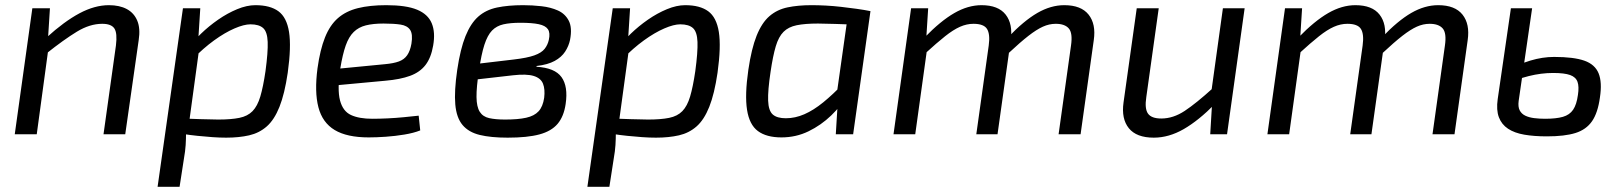

<svg xmlns="http://www.w3.org/2000/svg" viewBox="-20 -519 6266 742"><path d="M401 -499Q442 -499 470 -484Q498 -469 510.5 -439Q523 -409 516 -364L464 0H380L428 -343Q434 -391 422 -409Q410 -427 375 -427Q327 -427 277 -396.5Q227 -366 159 -312L160 -374Q228 -436 287 -467.5Q346 -499 401 -499ZM173 -487 165 -361 169 -346 122 0H37L105 -487Z M967 -499Q1024 -499 1056 -475.5Q1088 -452 1097 -395.5Q1106 -339 1092 -238Q1080 -156 1060 -106Q1040 -56 1011 -30.5Q982 -5 943 4Q904 13 854 13Q829 13 801 11Q773 9 743.5 6Q714 3 686 -1.5Q658 -6 634 -11L658 -62Q713 -60 756.5 -58.5Q800 -57 823 -57Q873 -57 905 -63.5Q937 -70 956 -89.5Q975 -109 986 -146Q997 -183 1006 -244Q1016 -318 1014.5 -357Q1013 -396 997 -410.5Q981 -425 948 -425Q923 -425 886 -409Q849 -393 807.5 -363Q766 -333 724 -290L707 -330Q726 -359 756.5 -388.5Q787 -418 823 -443Q859 -468 896.5 -483.5Q934 -499 967 -499ZM754 -487 747 -377 755 -369 708 -25 699 -8Q699 18 697.5 41.5Q696 65 691 93L674 203H589L687 -487Z M1473 -499Q1550 -499 1592 -481.5Q1634 -464 1648.5 -429Q1663 -394 1654 -343Q1646 -296 1624.5 -268Q1603 -240 1565 -226Q1527 -212 1469 -207L1232 -185L1241 -249L1468 -271Q1501 -274 1521.5 -281.5Q1542 -289 1553.5 -305.5Q1565 -322 1570 -350Q1576 -387 1565 -403.5Q1554 -420 1528 -424Q1502 -428 1462 -428Q1422 -428 1394 -421Q1366 -414 1347 -395.5Q1328 -377 1316 -343Q1304 -309 1295 -254Q1283 -173 1294 -131Q1305 -89 1336.5 -74.5Q1368 -60 1419 -60Q1446 -60 1477.5 -61.5Q1509 -63 1540 -66Q1571 -69 1598 -72L1604 -15Q1579 -5 1543 1Q1507 7 1470.5 9.5Q1434 12 1405 12Q1321 12 1273.5 -16.5Q1226 -45 1210.5 -104.5Q1195 -164 1207 -255Q1217 -327 1236 -374.5Q1255 -422 1286 -449Q1317 -476 1363 -487.5Q1409 -499 1473 -499Z M2002 -499Q2037 -499 2072.5 -495Q2108 -491 2136 -478.5Q2164 -466 2178 -439Q2192 -412 2183 -365Q2178 -341 2164 -319.5Q2150 -298 2123.5 -283.5Q2097 -269 2054 -264L2053 -261Q2124 -257 2150 -221Q2176 -185 2166 -117Q2159 -69 2135 -40.5Q2111 -12 2064.5 0.5Q2018 13 1942 13Q1877 13 1834 2.5Q1791 -8 1767.5 -36Q1744 -64 1739.5 -115.5Q1735 -167 1747 -249Q1759 -330 1779 -379.5Q1799 -429 1828.5 -455Q1858 -481 1901 -490Q1944 -499 2002 -499ZM1991 -431Q1952 -431 1925.5 -425Q1899 -419 1881.5 -401Q1864 -383 1852 -346Q1840 -309 1831 -246Q1821 -182 1821.5 -144Q1822 -106 1834 -87Q1846 -68 1870.5 -62.5Q1895 -57 1932 -57Q1982 -57 2013.5 -64Q2045 -71 2061.5 -89Q2078 -107 2083 -141Q2087 -174 2078.5 -195.5Q2070 -217 2042.5 -225.5Q2015 -234 1962 -228L1813 -211L1821 -272L1965 -289Q2017 -295 2045 -305Q2073 -315 2085 -330.5Q2097 -346 2101 -365Q2107 -392 2097.5 -406Q2088 -420 2062 -425.5Q2036 -431 1991 -431Z M2628 -499Q2685 -499 2717 -475.5Q2749 -452 2758 -395.5Q2767 -339 2753 -238Q2741 -156 2721 -106Q2701 -56 2672 -30.5Q2643 -5 2604 4Q2565 13 2515 13Q2490 13 2462 11Q2434 9 2404.5 6Q2375 3 2347 -1.5Q2319 -6 2295 -11L2319 -62Q2374 -60 2417.5 -58.5Q2461 -57 2484 -57Q2534 -57 2566 -63.5Q2598 -70 2617 -89.5Q2636 -109 2647 -146Q2658 -183 2667 -244Q2677 -318 2675.5 -357Q2674 -396 2658 -410.5Q2642 -425 2609 -425Q2584 -425 2547 -409Q2510 -393 2468.5 -363Q2427 -333 2385 -290L2368 -330Q2387 -359 2417.5 -388.5Q2448 -418 2484 -443Q2520 -468 2557.5 -483.5Q2595 -499 2628 -499ZM2415 -487 2408 -377 2416 -369 2369 -25 2360 -8Q2360 18 2358.5 41.5Q2357 65 2352 93L2335 203H2250L2348 -487Z M3116 -499Q3142 -499 3171 -497.5Q3200 -496 3230.5 -492.5Q3261 -489 3290 -485Q3319 -481 3344 -476L3307 -423Q3252 -425 3208 -426.5Q3164 -428 3141 -428Q3091 -428 3059 -421.5Q3027 -415 3008 -396Q2989 -377 2978 -340Q2967 -303 2958 -242Q2947 -169 2948.5 -130Q2950 -91 2966.5 -76.5Q2983 -62 3017 -62Q3053 -62 3088.5 -77.5Q3124 -93 3161.5 -123.5Q3199 -154 3240 -197L3257 -156Q3232 -111 3192.5 -73Q3153 -35 3104.5 -11.5Q3056 12 3000 12Q2942 12 2909 -12.5Q2876 -37 2867 -94.5Q2858 -152 2872 -249Q2884 -331 2904 -381Q2924 -431 2953.5 -456.5Q2983 -482 3023.5 -490.5Q3064 -499 3116 -499ZM3259 -476H3344L3277 0H3210L3217 -115L3209 -123Z M3567 -487 3559 -361 3565 -346 3517 0H3433L3501 -487ZM3773 -499Q3838 -499 3866.5 -462.5Q3895 -426 3886 -364L3835 0H3753L3801 -343Q3807 -387 3794.5 -407Q3782 -427 3742 -427Q3716 -427 3690 -415.5Q3664 -404 3632.5 -379Q3601 -354 3555 -312L3553 -374Q3615 -438 3668 -468.5Q3721 -499 3773 -499ZM4093 -499Q4158 -499 4187 -462.5Q4216 -426 4207 -364L4156 0H4071L4119 -343Q4126 -391 4110.5 -409Q4095 -427 4060 -427Q4035 -427 4010.5 -416Q3986 -405 3954.5 -380.5Q3923 -356 3877 -313L3875 -374Q3937 -439 3989 -469Q4041 -499 4093 -499Z M4458 -487 4410 -144Q4403 -99 4416.5 -80Q4430 -61 4468 -61Q4514 -61 4558.5 -90.5Q4603 -120 4668 -179L4676 -118Q4612 -53 4554.5 -20Q4497 13 4439 13Q4372 13 4342.5 -23.5Q4313 -60 4322 -123L4373 -487ZM4790 -487 4722 0H4657L4665 -134L4659 -148L4706 -487Z M5012 -487 5004 -361 5010 -346 4962 0H4878L4946 -487ZM5218 -499Q5283 -499 5311.5 -462.5Q5340 -426 5331 -364L5280 0H5198L5246 -343Q5252 -387 5239.5 -407Q5227 -427 5187 -427Q5161 -427 5135 -415.5Q5109 -404 5077.5 -379Q5046 -354 5000 -312L4998 -374Q5060 -438 5113 -468.5Q5166 -499 5218 -499ZM5538 -499Q5603 -499 5632 -462.5Q5661 -426 5652 -364L5601 0H5516L5564 -343Q5571 -391 5555.5 -409Q5540 -427 5505 -427Q5480 -427 5455.5 -416Q5431 -405 5399.5 -380.5Q5368 -356 5322 -313L5320 -374Q5382 -439 5434 -469Q5486 -499 5538 -499Z M5901 -487 5849 -129Q5846 -106 5853 -92.5Q5860 -79 5874.5 -72Q5889 -65 5909 -62.5Q5929 -60 5951 -60Q5994 -60 6020 -67.5Q6046 -75 6059.5 -95Q6073 -115 6078 -152Q6083 -184 6076.5 -202.5Q6070 -221 6048 -229Q6026 -237 5982 -237Q5936 -237 5888 -225Q5840 -213 5793 -190L5802 -245Q5848 -271 5894.5 -285Q5941 -299 5986 -299Q6062 -299 6103 -284.5Q6144 -270 6158 -235.5Q6172 -201 6163 -142Q6155 -83 6132.5 -50.5Q6110 -18 6068.5 -5Q6027 8 5958 8Q5909 8 5871 1.5Q5833 -5 5808 -21.5Q5783 -38 5772.5 -66Q5762 -94 5768 -136L5819 -487Z"/></svg>

Font: Exo 2
Style: Italic
Weight: 400
Italic angle: -8°
Designer: Natanael Gama
Foundry: Natanael Gama
Version: Version 2.010